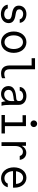

<svg xmlns="http://www.w3.org/2000/svg" viewBox="1680 -2506 841 4240"><g transform="rotate(90 2100.0 -386.5)"><path d="M85 -138C89 -51 177 14 290 14C409 14 491 -57 491 -158C491 -243 434 -291 310 -309L286 -313C217 -324 187 -347 187 -391C187 -443 230 -478 292 -478C352 -478 399 -446 406 -402H485C480 -487 396 -550 291 -550C181 -550 105 -481 105 -382C105 -298 160 -251 280 -232L305 -229C379 -217 408 -195 408 -151C408 -96 362 -59 294 -59C228 -59 174 -93 167 -138Z M912 10C1048 10 1148 -107 1148 -270C1148 -433 1048 -550 912 -550C776 -550 676 -433 676 -270C676 -107 776 10 912 10ZM912 -66C823 -66 761 -150 761 -270C761 -390 823 -474 912 -474C1001 -474 1063 -390 1063 -270C1063 -150 1001 -66 912 -66Z M1510 -181V-740H1265V-665H1426V-181C1426 -56 1487 10 1603 10C1643 10 1679 2 1707 -13V-83C1677 -68 1647 -61 1617 -61C1545 -61 1510 -100 1510 -181Z M2212 -385C2212 -348 2195 -330 2157 -326L2107 -321C1955 -307 1881 -253 1881 -154C1881 -57 1952 10 2053 10C2126 10 2183 -25 2214 -86H2218C2222 -51 2228 -22 2236 0H2316C2302 -47 2296 -109 2296 -193V-384C2296 -484 2218 -550 2101 -550C1989 -550 1905 -488 1901 -402H1983C1989 -448 2037 -479 2101 -479C2170 -479 2212 -443 2212 -385ZM2212 -285V-210C2212 -124 2148 -59 2068 -59C2006 -59 1965 -97 1965 -156C1965 -218 2011 -250 2116 -263L2164 -268C2184 -271 2200 -276 2212 -285Z M2520 0H2928V-75H2766V-540H2525V-465H2682V-75H2520ZM2639 -714C2639 -673 2673 -640 2713 -640C2754 -640 2787 -673 2787 -714C2787 -755 2754 -787 2713 -787C2673 -787 2639 -755 2639 -714Z M3205 0V-307C3205 -405 3258 -473 3333 -473C3380 -473 3416 -446 3425 -402H3511C3501 -490 3440 -547 3355 -547C3288 -547 3234 -512 3204 -453H3200V-540H3121V0Z M3759 -254H4125V-286C4125 -442 4035 -550 3905 -550C3771 -550 3676 -435 3676 -273C3676 -108 3776 10 3916 10C4015 10 4095 -49 4115 -138H4035C4019 -93 3974 -64 3918 -64C3826 -64 3765 -139 3759 -254ZM3905 -477C3981 -477 4038 -415 4042 -320H3762C3776 -416 3830 -477 3905 -477Z"/></g></svg>

Font: CommitMono
Style: 400Regular
Weight: 400
Monospace: yes
Designer: Eigil Nikolajsen
Foundry: Eigil Nikolajsen
Version: Version 1.143